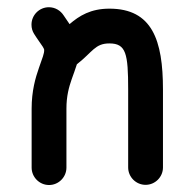

<svg xmlns="http://www.w3.org/2000/svg" viewBox="-20 -514 546 539"><path d="M75.7 -418.9C85.4 -403.3 94.2 -392.1 100.1 -382.8C103 -377.9 104 -375.5 104 -374.5C104.5 -363.3 99.1 -352.1 89.4 -323.7C79.6 -295.9 68.8 -258.8 68.8 -209V-43.5C68.8 -16.6 90.8 5.4 117.7 5.4C144.5 5.4 166.5 -16.6 166.5 -43.5V-209C166.5 -244.1 173.3 -268.6 181.2 -291.5C186.5 -307.1 191.9 -320.3 195.8 -333.5C240.2 -368.2 246.6 -392.1 287.1 -392.1C334 -392.1 339.8 -363.3 339.8 -262.7V-43.9C339.8 -17.1 361.8 4.9 388.7 4.9C415.5 4.9 437.5 -17.1 437.5 -43.9V-262.7C437.5 -401.4 407.2 -489.7 287.1 -489.7C234.4 -489.7 202.6 -469.7 175.3 -446.3L158.7 -470.7C149.9 -484.4 134.8 -493.7 117.2 -493.7C90.3 -493.7 68.4 -471.7 68.4 -444.8C68.4 -435.1 70.8 -426.8 75.7 -418.9Z"/></svg>

Font: Velvelyne Book
Style: Bold
Weight: 700
Designer: Manon Van der Borght et Mariel Nils
Foundry: Velvetyne
Version: Version 1.070;Glyphs 3.3.1 (3343)